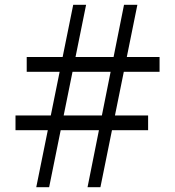

<svg xmlns="http://www.w3.org/2000/svg" viewBox="-20 -785 735 805"><path d="M132 0 287 -765H341L186 0ZM45 -239V-301H601V-239ZM92 -484V-546H649V-484ZM347 0 500 -765H556L401 0Z"/></svg>

Font: Roboto Serif 20pt Light
Style: Regular
Weight: 300
Version: Version 1.008